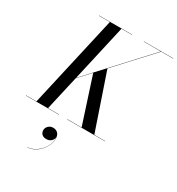

<svg xmlns="http://www.w3.org/2000/svg" viewBox="-281 -899 1254 1359"><g transform="rotate(30 346.0 -219.5)"><path d="M189 149.7Q189 129.7 204.4 114.9Q219.8 100.1 242.6 100.1Q266.2 100.1 281.2 115.1Q296.2 130.1 296.2 161.7Q296.2 188.5 283.8 215.1Q271.4 241.7 250.8 263.5Q230.2 285.3 204.4 298.3Q178.6 311.3 151.4 311.3V309.7Q178.2 309.7 205 295.7Q231.8 281.7 253.2 258.5Q274.6 235.3 286 206.5Q297.4 177.7 293.8 148.1Q291.8 168.1 276.4 181.3Q261 194.5 239 194.5Q213.4 194.5 201.2 181.3Q189 168.1 189 149.7ZM-40 -2H45.5L214.5 -748H125V-750H395V-748H309.5L205 -286L631 -748H492V-750H732V-748H634L364 -455.5L518.5 -2H607V0H297V-2H414.5L292.5 -378L204 -282L140.5 -2H230V0H-40Z"/></g></svg>

Font: Bodoni* 96pt
Style: Italic
Weight: 400
Italic angle: -13°
Version: Version 2.3